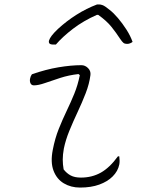

<svg xmlns="http://www.w3.org/2000/svg" viewBox="-20 -830 640 866"><path d="M124 -495Q187 -517 244 -526.5Q301 -536 347 -536Q364 -536 377 -523Q390 -510 388 -492Q383 -452 366.5 -409.5Q350 -367 330 -324.5Q310 -282 293 -240.5Q276 -199 268 -160Q263 -132 263 -110.5Q263 -89 267 -66Q281 -48 299 -38.5Q317 -29 345 -29Q395 -29 435 -51.5Q475 -74 512 -125H518Q521 -103 518 -88Q512 -58 488 -34Q465 -11 428 2.5Q391 16 341 16Q300 16 268 -3Q236 -22 221.5 -60Q207 -98 218 -154Q228 -206 245 -248.5Q262 -291 280.5 -329.5Q299 -368 315 -407Q331 -446 340 -491L334 -496Q290 -491 251.5 -478.5Q213 -466 183 -455.5Q153 -445 133 -445Q122 -445 117.5 -454.5Q113 -464 116 -477Q118 -487 124 -495ZM418 -810H427Q434 -810 443.5 -806.5Q453 -803 475 -785Q492 -772 512 -748.5Q532 -725 550 -697Q568 -669 578 -641Q566 -632 553 -632Q543 -632 537 -636.5Q531 -641 521 -656Q505 -681 483 -708.5Q461 -736 423 -763H417Q356 -736 309 -700Q262 -664 232 -629H222Q207 -629 203 -634Q199 -639 201 -647Q204 -657 213.5 -669.5Q223 -682 242 -700Q280 -735 325 -763.5Q370 -792 418 -810Z"/></svg>

Font: Recursive Mn Csl St Lt
Style: Italic
Weight: 300
Italic angle: -15°
Monospace: yes
Version: Version 1.079;hotconv 1.0.112;makeotfexe 2.5.65598; ttfautoh